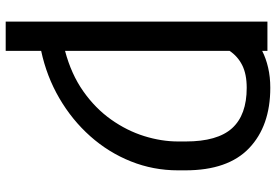

<svg xmlns="http://www.w3.org/2000/svg" viewBox="-167 -595 965 671"><g transform="rotate(90 315.5 -259.5)"><path d="M157.7 -711.6V-693.2Q184.3 -706.7 216.6 -714.1Q248.9 -721.6 286.9 -721.6Q420.1 -721.6 497.7 -647.7Q575.3 -573.9 575.3 -424.7V-399.1Q575.3 -312.5 544 -234.4Q512.8 -156.2 456.1 -92.5Q399.5 -28.8 323.3 15.6Q247.2 60 157.7 79.2V203.1H55.4V-711.6ZM157.7 -4.3Q239.3 -25.9 299.2 -68.2Q359 -110.4 397.9 -165.5Q436.8 -220.5 455.6 -280.9Q474.4 -341.3 474.4 -399.1V-426.1Q474.4 -536.9 428.1 -588.1Q381.7 -639.2 286.9 -639.2Q239 -639.2 207.7 -623.4Q176.5 -607.6 157.7 -579.2Z"/></g></svg>

Font: Inter UI
Style: Regular
Weight: 400
Designer: Rasmus Andersson
Foundry: rsms
Version: 3.2;8d6f07862